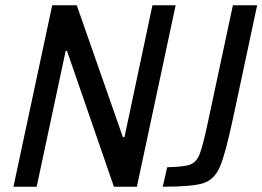

<svg xmlns="http://www.w3.org/2000/svg" viewBox="-20 -708 995 728"><path d="M31 0 178 -688H271L446 -188H452L558 -688H646L499 0H412L234 -515H229L119 0ZM768 -243 863 -688H955L865 -266Q835 -125 814 -76Q793 -27 751 -13.5Q709 0 597 0L614 -74Q677 -75 701 -84Q725 -93 737 -123.5Q749 -154 768 -243Z"/></svg>

Font: Saira Semi Condensed
Style: Italic
Weight: 400
Width: 4
Italic angle: -12°
Designer: Hector Gatti with collaboration of the Omnibus-Type team
Foundry: Omnibus-Type
Version: Version 1.001; ttfautohint (v1.8)